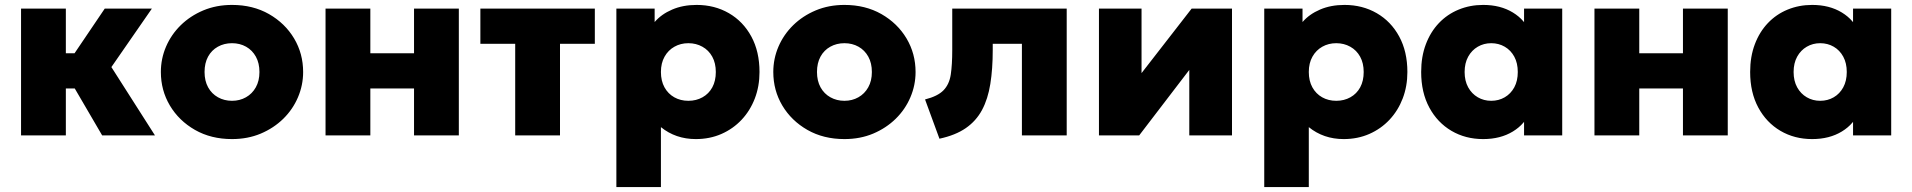

<svg xmlns="http://www.w3.org/2000/svg" viewBox="-20 -550 7768 780"><path d="M395 0 238.5 -268 405.5 -515H597L432.5 -277.5L609.5 0ZM65.5 0V-515H247.5V-333.5H405V-190.5H247.5V0Z M922.5 15Q837.5 15 772.2 -22.2Q707 -59.5 670.2 -121.2Q633.5 -183 633.5 -257.5Q633.5 -311.5 654.5 -360.5Q675.5 -409.5 714.2 -447.5Q753 -485.5 806 -507.8Q859 -530 922.5 -530Q1007.5 -530 1072.8 -492.8Q1138 -455.5 1174.8 -393.8Q1211.5 -332 1211.5 -257.5Q1211.5 -204 1190.5 -154.8Q1169.5 -105.5 1130.8 -67.5Q1092 -29.5 1039.2 -7.2Q986.5 15 922.5 15ZM922.5 -140.5Q954 -140.5 979.2 -154.8Q1004.5 -169 1019.2 -195.2Q1034 -221.5 1034 -257.5Q1034 -293.5 1019.5 -319.8Q1005 -346 979.8 -360.2Q954.5 -374.5 922.5 -374.5Q890.5 -374.5 865 -360.2Q839.5 -346 825.2 -319.8Q811 -293.5 811 -257.5Q811 -221.5 825.5 -195.2Q840 -169 865.5 -154.8Q891 -140.5 922.5 -140.5Z M1302.5 0V-515H1484.5V-333.5H1662V-515H1844V0H1662V-190.5H1484.5V0Z M2073 0V-372H1931.5V-515H2396.5V-372H2255V0Z M2484 210V-515H2639.5V-460.5Q2667 -492.5 2710.8 -511.2Q2754.5 -530 2810 -530Q2883 -530 2941 -496.5Q2999 -463 3032.2 -401.8Q3065.5 -340.5 3065.5 -257.5Q3065.5 -199.5 3046.5 -150Q3027.5 -100.5 2992.8 -63.5Q2958 -26.5 2910.8 -5.8Q2863.5 15 2806.5 15Q2766 15 2730.2 2.8Q2694.5 -9.5 2665 -33.5V210ZM2776.5 -140.5Q2808.5 -140.5 2834 -154.8Q2859.5 -169 2873.8 -195.2Q2888 -221.5 2888 -257.5Q2888 -293.5 2873.5 -319.8Q2859 -346 2833.5 -360.2Q2808 -374.5 2776.5 -374.5Q2745 -374.5 2719.8 -360.2Q2694.5 -346 2679.8 -319.8Q2665 -293.5 2665 -257.5Q2665 -221.5 2679.5 -195.2Q2694 -169 2719.2 -154.8Q2744.5 -140.5 2776.5 -140.5Z M3410.5 15Q3325.5 15 3260.2 -22.2Q3195 -59.5 3158.2 -121.2Q3121.5 -183 3121.5 -257.5Q3121.5 -311.5 3142.5 -360.5Q3163.5 -409.5 3202.2 -447.5Q3241 -485.5 3294 -507.8Q3347 -530 3410.5 -530Q3495.5 -530 3560.8 -492.8Q3626 -455.5 3662.8 -393.8Q3699.5 -332 3699.5 -257.5Q3699.5 -204 3678.5 -154.8Q3657.5 -105.5 3618.8 -67.5Q3580 -29.5 3527.2 -7.2Q3474.5 15 3410.5 15ZM3410.5 -140.5Q3442 -140.5 3467.2 -154.8Q3492.5 -169 3507.2 -195.2Q3522 -221.5 3522 -257.5Q3522 -293.5 3507.5 -319.8Q3493 -346 3467.8 -360.2Q3442.5 -374.5 3410.5 -374.5Q3378.5 -374.5 3353 -360.2Q3327.5 -346 3313.2 -319.8Q3299 -293.5 3299 -257.5Q3299 -221.5 3313.5 -195.2Q3328 -169 3353.5 -154.8Q3379 -140.5 3410.5 -140.5Z M3796.5 13.5 3738 -146Q3789.5 -159 3813 -183.2Q3836.5 -207.5 3842.5 -247.2Q3848.5 -287 3848.5 -347V-515H4313.5V0H4131.5V-372H4013V-347Q4013 -270 4003.2 -209Q3993.5 -148 3969.5 -103.2Q3945.5 -58.5 3903.5 -29.5Q3861.5 -0.5 3796.5 13.5Z M4444.5 0V-515H4617.5V-253L4821 -515H4985V0H4811.5V-266L4608 0Z M5116 210V-515H5271.5V-460.5Q5299 -492.5 5342.8 -511.2Q5386.5 -530 5442 -530Q5515 -530 5573 -496.5Q5631 -463 5664.2 -401.8Q5697.5 -340.5 5697.5 -257.5Q5697.5 -199.5 5678.5 -150Q5659.5 -100.5 5624.8 -63.5Q5590 -26.5 5542.8 -5.8Q5495.5 15 5438.5 15Q5398 15 5362.2 2.8Q5326.5 -9.5 5297 -33.5V210ZM5408.5 -140.5Q5440.5 -140.5 5466 -154.8Q5491.5 -169 5505.8 -195.2Q5520 -221.5 5520 -257.5Q5520 -293.5 5505.5 -319.8Q5491 -346 5465.5 -360.2Q5440 -374.5 5408.5 -374.5Q5377 -374.5 5351.8 -360.2Q5326.5 -346 5311.8 -319.8Q5297 -293.5 5297 -257.5Q5297 -221.5 5311.5 -195.2Q5326 -169 5351.2 -154.8Q5376.5 -140.5 5408.5 -140.5Z M6005.5 15Q5933.5 15 5876.5 -18.5Q5819.5 -52 5786.5 -113.2Q5753.5 -174.5 5753.5 -257.5Q5753.5 -320 5772.5 -370.2Q5791.5 -420.5 5825.5 -456.2Q5859.5 -492 5905.8 -511Q5952 -530 6005.5 -530Q6075.5 -530 6126 -499.2Q6176.5 -468.5 6196.5 -416.5L6171.5 -377.5V-515H6326.5V0H6171.5V-137.5L6196.5 -98.5Q6176.5 -46.5 6126 -15.8Q6075.5 15 6005.5 15ZM6038 -140.5Q6068.5 -140.5 6093 -154.8Q6117.5 -169 6131.8 -195.2Q6146 -221.5 6146 -257.5Q6146 -293.5 6131.8 -319.8Q6117.5 -346 6093 -360.2Q6068.5 -374.5 6038 -374.5Q6008 -374.5 5983.5 -360.2Q5959 -346 5944.5 -319.8Q5930 -293.5 5930 -257.5Q5930 -221.5 5944.5 -195.2Q5959 -169 5983.5 -154.8Q6008 -140.5 6038 -140.5Z M6457.5 0V-515H6639.5V-333.5H6817V-515H6999V0H6817V-190.5H6639.5V0Z M7342 15Q7270 15 7213 -18.5Q7156 -52 7123 -113.2Q7090 -174.5 7090 -257.5Q7090 -320 7109 -370.2Q7128 -420.5 7162 -456.2Q7196 -492 7242.2 -511Q7288.5 -530 7342 -530Q7412 -530 7462.5 -499.2Q7513 -468.5 7533 -416.5L7508 -377.5V-515H7663V0H7508V-137.5L7533 -98.5Q7513 -46.5 7462.5 -15.8Q7412 15 7342 15ZM7374.5 -140.5Q7405 -140.5 7429.5 -154.8Q7454 -169 7468.2 -195.2Q7482.5 -221.5 7482.5 -257.5Q7482.5 -293.5 7468.2 -319.8Q7454 -346 7429.5 -360.2Q7405 -374.5 7374.5 -374.5Q7344.5 -374.5 7320 -360.2Q7295.5 -346 7281 -319.8Q7266.5 -293.5 7266.5 -257.5Q7266.5 -221.5 7281 -195.2Q7295.5 -169 7320 -154.8Q7344.5 -140.5 7374.5 -140.5Z"/></svg>

Font: Geologica ExtraBold
Style: Regular
Weight: 800
Designer: Sindre Bremnes, Frode Helland
Foundry: Monokrom Skriftforlag AS
Version: Version 1.010;gftools[0.9.28]